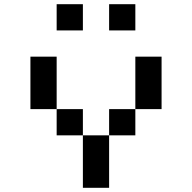

<svg xmlns="http://www.w3.org/2000/svg" viewBox="-20 -895 915 915"><path d="M250 -875H375V-750H250ZM500 -875H625V-750H500ZM125 -625H250V-375H125ZM250 -375H375V-250H250ZM375 -250H500V0H375ZM500 -250V-375H625V-250ZM625 -375V-625H750V-375Z"/></svg>

Font: Dogica Pixel
Style: Regular
Weight: 400
Designer: Roberto Mocci
Version: Version 001.000